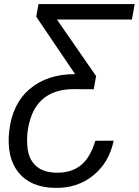

<svg xmlns="http://www.w3.org/2000/svg" viewBox="-20 -731 690 955"><path d="M345.7 -287.6Q263.7 -287.6 209.7 -251.2Q155.8 -214.8 132.3 -143.3Q108.9 -71.8 116.7 2.9Q123 62 158.9 94.2Q194.8 126.5 258.3 127.9Q333 129.9 380.9 92Q428.7 54.2 454.1 -30.8L545.4 -31.2Q522.9 77.6 443.8 141.6Q364.7 205.6 253.9 203.6Q132.3 201.7 72.3 127.2Q12.2 52.7 25.4 -75.7Q40 -212.9 127 -287.6Q213.9 -362.3 353.5 -362.3L160.2 -647.9L171.4 -710.9H649.9L636.2 -633.8H263.2L458 -352.5L446.3 -287.1Z"/></svg>

Font: Roboto
Style: Italic
Weight: 400
Italic angle: -12°
Designer: Google
Version: Version 2.134; 2016; ttfautohint (v1.6)